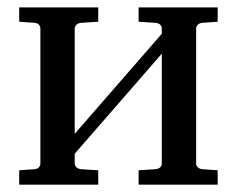

<svg xmlns="http://www.w3.org/2000/svg" viewBox="-20 -502 644 522"><path d="M356.9 0V-39.1L402.8 -42Q412.1 -43 416 -47.6Q419.9 -52.2 419.9 -57.1V-356L183.1 -84V-57.1Q183.1 -52.2 187.5 -47.6Q191.9 -43 200.2 -42L247.1 -39.1V0H32.2V-39.1L74.2 -42Q82.5 -43 86.2 -47.6Q89.8 -52.2 89.8 -57.1V-424.8Q89.8 -429.7 86.2 -434.3Q82.5 -439 74.2 -439.9L32.2 -442.9V-481.9H247.1V-442.9L200.2 -439.9Q191.9 -439 187.5 -434.3Q183.1 -429.7 183.1 -424.8V-138.2L419.9 -410.2V-424.8Q419.9 -429.7 416 -434.3Q412.1 -439 402.8 -439.9L356.9 -442.9V-481.9H571.8V-442.9L529.8 -439.9Q521.5 -439 517.3 -434.3Q513.2 -429.7 513.2 -424.8V-57.1Q513.2 -52.2 517.3 -47.6Q521.5 -43 529.8 -42L571.8 -39.1V0Z"/></svg>

Font: Charis SIL
Style: Regular
Weight: 400
Foundry: SIL International
Version: Version 4.112